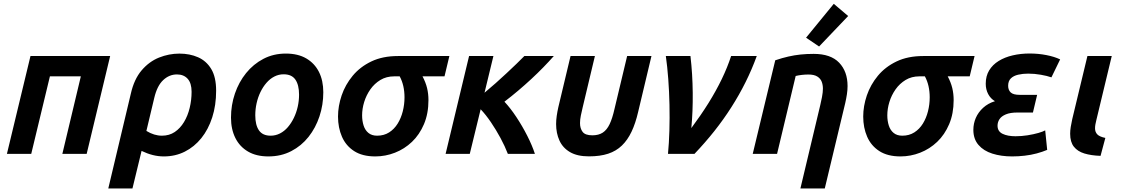

<svg xmlns="http://www.w3.org/2000/svg" viewBox="-20 -824 6018 1028"><path d="M17 0 143.2 -524H569.8L444 0H313.8L412.8 -415.2H247.2L147.2 0Z M559.8 185 680.5 -322.5Q698 -400 738.2 -447.2Q778.5 -494.5 831.6 -515.8Q884.8 -537 940.5 -537Q996 -537 1040.5 -517.4Q1085 -497.8 1111.1 -454.4Q1137.2 -411 1137.2 -338Q1137.2 -260.5 1116.4 -195.8Q1095.5 -131 1058 -84.4Q1020.5 -37.8 969.5 -12.1Q918.5 13.5 857.2 13.5Q827.2 13.5 797.6 6Q768 -1.5 738 -16L689.2 185ZM847 -97.5Q886.2 -97.5 915.6 -117.2Q945 -137 965.2 -170.6Q985.5 -204.2 995.6 -246.4Q1005.8 -288.5 1005.8 -332.5Q1005.8 -379.2 984.6 -402.4Q963.5 -425.5 927.5 -425.5Q886 -425.5 853.6 -395Q821.2 -364.5 806 -300L763.8 -123Q785.2 -110 805.6 -103.8Q826 -97.5 847 -97.5Z M1417.2 13.5Q1352.5 13.5 1307.9 -12.6Q1263.2 -38.8 1240 -85.5Q1216.8 -132.2 1216.8 -194Q1216.8 -261.5 1237.8 -323Q1258.8 -384.5 1297.6 -432.6Q1336.5 -480.8 1390.5 -509Q1444.5 -537.2 1510.5 -537.2Q1575.5 -537.2 1620 -511.1Q1664.5 -485 1687.8 -438.8Q1711 -392.5 1711 -330Q1711 -262.5 1690.5 -200.9Q1670 -139.2 1631.9 -91.1Q1593.8 -43 1539.4 -14.8Q1485 13.5 1417.2 13.5ZM1429 -97.5Q1455.5 -97.5 1479 -109.5Q1502.5 -121.5 1521.1 -143.1Q1539.8 -164.8 1553.2 -192.6Q1566.8 -220.5 1574 -252.4Q1581.2 -284.2 1581.2 -317.2Q1581.2 -369.2 1561.5 -397.8Q1541.8 -426.2 1498.8 -426.2Q1472.2 -426.2 1448.9 -414.2Q1425.5 -402.2 1406.8 -380.6Q1388 -359 1374.5 -331.1Q1361 -303.2 1353.9 -271.4Q1346.8 -239.5 1346.8 -206.5Q1346.8 -154.5 1366.5 -126Q1386.2 -97.5 1429 -97.5Z M1989.2 13.5Q1920.5 13.5 1876.2 -15Q1832 -43.5 1810.9 -92Q1789.8 -140.5 1789.8 -199.8Q1789.8 -255.8 1809.2 -313.1Q1828.8 -370.5 1868.4 -418.4Q1908 -466.2 1968.4 -495.1Q2028.8 -524 2111.2 -524H2386L2360 -415.2H2242.2Q2259.2 -383.2 2266.6 -352.6Q2274 -322 2274 -288Q2274 -215.8 2250 -159.2Q2226 -102.8 2185.8 -64.5Q2145.5 -26.2 2094.6 -6.4Q2043.8 13.5 1989.2 13.5ZM1999 -97.5Q2035.8 -97.5 2063.4 -115.1Q2091 -132.8 2109.1 -162Q2127.2 -191.2 2136.5 -227.9Q2145.8 -264.5 2145.8 -302.8Q2145.8 -334.5 2139.4 -362.9Q2133 -391.2 2120 -415.2H2090.5Q2048.8 -415.2 2016.8 -395.9Q1984.8 -376.5 1962.9 -345.4Q1941 -314.2 1929.9 -277.9Q1918.8 -241.5 1918.8 -206.5Q1918.8 -176.8 1926.8 -151.8Q1934.8 -126.8 1952.8 -112.1Q1970.8 -97.5 1999 -97.5Z M2365.8 0 2491.5 -524H2621.8L2574.2 -327.5Q2603.2 -351.5 2633.6 -378.5Q2664 -405.5 2692.2 -431.9Q2720.5 -458.2 2745.2 -482.1Q2770 -506 2787.5 -524H2945.2Q2919.5 -494.8 2889.1 -463.6Q2858.8 -432.5 2824.8 -401Q2790.8 -369.5 2754.8 -339Q2718.8 -308.5 2680.8 -279.5Q2712.8 -245.5 2744.8 -197.1Q2776.8 -148.8 2803.1 -96.9Q2829.5 -45 2844 0H2699.2Q2683.5 -41 2659.8 -85Q2636 -129 2608.6 -169.4Q2581.2 -209.8 2553.5 -239L2495.2 0Z M3133.2 13.2Q3071 13.2 3032.1 -9.5Q2993.2 -32.2 2975.4 -71.5Q2957.5 -110.8 2957.5 -159.8Q2957.5 -181 2960.8 -203.6Q2964 -226.2 2969.5 -250.5L3034.8 -524H3165.2L3099.8 -249.5Q3094.2 -226.8 3089.9 -205.1Q3085.5 -183.5 3085.5 -165Q3085.5 -136.2 3099.5 -117.9Q3113.5 -99.5 3151.5 -99.5Q3185.2 -99.5 3207.4 -114Q3229.5 -128.5 3244.1 -159.4Q3258.8 -190.2 3270 -240.2L3337.8 -524H3468L3396.8 -225Q3382.8 -164 3361.5 -119.1Q3340.2 -74.2 3309.8 -44.8Q3279.2 -15.2 3236.1 -1Q3193 13.2 3133.2 13.2Z M3556.5 0Q3562 -56.8 3564 -124.5Q3566 -192.2 3564.5 -263Q3563 -333.8 3558 -400.9Q3553 -468 3545 -524H3676.8Q3688 -428.5 3689 -327.6Q3690 -226.8 3681.5 -138.2Q3732.5 -206.8 3773.4 -272.2Q3814.2 -337.8 3844.6 -400.8Q3875 -463.8 3894.5 -524H4031.8Q4006.2 -453.2 3972.1 -384.6Q3938 -316 3896.2 -250.5Q3854.5 -185 3804.9 -122.4Q3755.2 -59.8 3698.2 0Z M4265.5 185 4372 -262Q4376.2 -278.5 4381.1 -304.5Q4386 -330.5 4386 -349.2Q4386 -369.8 4379.5 -386.6Q4373 -403.5 4356.1 -414.2Q4339.2 -425 4308.2 -425Q4290 -425 4272.5 -422.9Q4255 -420.8 4240.2 -417.2L4140.5 0H4010.2L4130.8 -501.2Q4168.8 -514 4200.8 -521.2Q4232.8 -528.5 4265.4 -532Q4298 -535.5 4336.5 -535.5Q4427.8 -535.5 4472.9 -488.4Q4518 -441.2 4518 -363.2Q4518 -342.2 4514.5 -319.1Q4511 -296 4505.5 -272L4396 185ZM4365.5 -575 4295.8 -622.2 4444.2 -803.5 4521.2 -738.2Z M4801.2 13.5Q4732.5 13.5 4688.2 -15Q4644 -43.5 4622.9 -92Q4601.8 -140.5 4601.8 -199.8Q4601.8 -255.8 4621.2 -313.1Q4640.8 -370.5 4680.4 -418.4Q4720 -466.2 4780.4 -495.1Q4840.8 -524 4923.2 -524H5198L5172 -415.2H5054.2Q5071.2 -383.2 5078.6 -352.6Q5086 -322 5086 -288Q5086 -215.8 5062 -159.2Q5038 -102.8 4997.8 -64.5Q4957.5 -26.2 4906.6 -6.4Q4855.8 13.5 4801.2 13.5ZM4811 -97.5Q4847.8 -97.5 4875.4 -115.1Q4903 -132.8 4921.1 -162Q4939.2 -191.2 4948.5 -227.9Q4957.8 -264.5 4957.8 -302.8Q4957.8 -334.5 4951.4 -362.9Q4945 -391.2 4932 -415.2H4902.5Q4860.8 -415.2 4828.8 -395.9Q4796.8 -376.5 4774.9 -345.4Q4753 -314.2 4741.9 -277.9Q4730.8 -241.5 4730.8 -206.5Q4730.8 -176.8 4738.8 -151.8Q4746.8 -126.8 4764.8 -112.1Q4782.8 -97.5 4811 -97.5Z M5399.2 13.5Q5340.5 13.5 5293.5 -1.4Q5246.5 -16.2 5219 -48Q5191.5 -79.8 5191.5 -128.8Q5191.5 -162.2 5204.6 -192.6Q5217.8 -223 5243.9 -246.9Q5270 -270.8 5307.2 -282.2Q5283.8 -295.8 5270.8 -320.5Q5257.8 -345.2 5257.8 -375.8Q5257.8 -416.8 5276.1 -447.1Q5294.5 -477.5 5327.1 -497.6Q5359.8 -517.8 5402.4 -527.6Q5445 -537.5 5492.8 -537.5Q5539.2 -537.5 5582.2 -529.1Q5625.2 -520.8 5656.2 -506L5609.5 -409.8Q5587 -417.8 5552.8 -423.8Q5518.5 -429.8 5484.8 -429.8Q5456.2 -429.8 5431.6 -424.1Q5407 -418.5 5392.4 -404.4Q5377.8 -390.2 5377.8 -364.8Q5377.8 -342 5391.5 -329.1Q5405.2 -316.2 5439.5 -316.2H5533L5510.5 -221.5H5427Q5389 -221.5 5365.4 -211.6Q5341.8 -201.8 5331.4 -185.9Q5321 -170 5321 -151Q5321 -120.8 5347.8 -107.6Q5374.5 -94.5 5417.5 -94.5Q5449.2 -94.5 5481.6 -99.6Q5514 -104.8 5539.9 -112.2Q5565.8 -119.8 5576.2 -126L5586.8 -21.5Q5561.5 -10.8 5530.6 -2.5Q5499.8 5.8 5466.2 9.6Q5432.8 13.5 5399.2 13.5Z M5872.5 10.5Q5822.5 8.8 5786.1 -2.2Q5749.8 -13.2 5729.8 -38.4Q5709.8 -63.5 5709.8 -108Q5709.8 -125 5713 -144.8Q5716.2 -164.5 5721 -186.2L5802.2 -524H5932.5L5850.2 -181.8Q5847 -168.8 5845 -158.1Q5843 -147.5 5843 -137.2Q5843 -117.2 5855 -104.6Q5867 -92 5898.2 -85.5Z"/></svg>

Font: Ubuntu Sans
Style: Italic
Weight: 400
Italic angle: -13.5°
Designer: Dalton Maag Ltd
Foundry: Dalton Maag Ltd
Version: Version 1.006